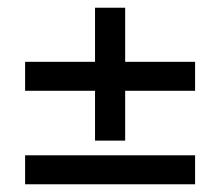

<svg xmlns="http://www.w3.org/2000/svg" viewBox="-20 -520 570 497"><path d="M45 -285V-360H226V-500H304V-360H485V-285H304V-156H226V-285ZM45 -118H485V-43H45Z"/></svg>

Font: TypoPRO Titillium Maps
Style: 400 wt
Weight: 400
Designer: Campivisivi
Foundry: Accademia di Belle Arti di Urbino and students of MA course of Visual design
Version: Version 001.001